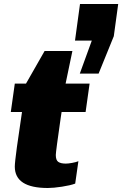

<svg xmlns="http://www.w3.org/2000/svg" viewBox="-20 -929 611 960"><path d="M342 -674 308 -511H428L408 -369H288L284 -343Q259 -170 259 -154Q259 -128 271.5 -119.5Q284 -111 309 -111Q321 -111 340.5 -114.5Q360 -118 372 -123L356 -11Q332 -2 289.5 4.5Q247 11 219 11Q54 11 54 -96Q54 -116 64.5 -193.5Q75 -271 90 -369H34L54 -511H110L203 -674ZM439 -726H355L380 -909H571L549 -748L473 -561H379Z"/></svg>

Font: Chivo Black Italic
Style: Regular
Weight: 900
Italic angle: -8.05°
Designer: Hector Gatti
Foundry: Omnibus-Type
Version: Version 1.007